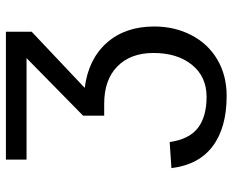

<svg xmlns="http://www.w3.org/2000/svg" viewBox="-88 -480 776 640"><g transform="rotate(-90 300.0 -160.0)"><path d="M87.9 -528.3H514.2V-442.4L327.1 -265.6Q422.9 -253.4 477.3 -192.1Q531.7 -130.9 531.7 -33.7Q531.7 34.2 502.9 89.8Q474.1 145.5 421.4 176.5Q368.7 207.5 300.3 207.5Q194.8 207.5 132.8 161.1Q70.8 114.7 59.6 23.4L146.5 17.6Q155.8 82.5 193.4 111.6Q231 140.6 297.4 140.6Q364.3 140.6 403.8 92Q443.4 43.5 443.4 -36.6Q443.4 -112.8 398.7 -156.7Q354 -200.7 274.4 -200.7H234.4V-271L426.3 -459.5H87.9Z"/></g></svg>

Font: Liberation Mono
Style: Regular
Weight: 400
Monospace: yes
Designer: Steve Matteson
Foundry: Ascender Corporation
Version: Version 2.1.5